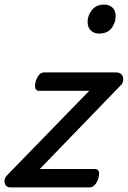

<svg xmlns="http://www.w3.org/2000/svg" viewBox="-35 -815 557 835"><path d="M11 0Q-10 0 -14.5 -19.5Q-19 -39 -2 -55L353 -420H134Q123 -420 119 -430Q115 -440 120 -460Q126 -480 135.5 -490Q145 -500 156 -500H470Q487 -500 494.5 -490Q502 -480 501 -467Q500 -454 491 -445L138 -80H379Q390 -80 394 -70.5Q398 -61 393 -40Q387 -21 377 -10.5Q367 0 356 0ZM395 -669Q375 -669 360.5 -682Q346 -695 346 -720Q346 -747 364.5 -771Q383 -795 419 -795Q439 -795 453.5 -782.5Q468 -770 468 -744Q468 -717 450.5 -693Q433 -669 395 -669Z"/></svg>

Font: Playwrite BE VLG
Style: Regular
Weight: 400
Designer: Veronika Burian, José Scaglione
Foundry: TypeTogether
Version: Version 1.002